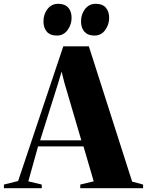

<svg xmlns="http://www.w3.org/2000/svg" viewBox="-88 -987 770 1007"><path d="M7 -37.5 244 -744H378L605 -34.5L662.5 -19V0H333V-19L403.5 -36L350 -219H111.5L60.5 -36L131 -19V0H-67.5V-19ZM338.5 -251 249.5 -554 235 -611.5 218 -554 122.5 -251ZM209.5 -800.5Q175.5 -800.5 157.8 -820.5Q140 -840.5 140 -875Q140 -912.5 161.2 -939.8Q182.5 -967 217 -967H218Q252 -967 269.8 -947Q287.5 -927 287.5 -893Q287.5 -858.5 266.5 -829.5Q245.5 -800.5 210.5 -800.5ZM406.5 -800.5Q373 -800.5 355 -820.5Q337 -840.5 337 -875Q337 -912.5 358.2 -939.8Q379.5 -967 414 -967H415Q449 -967 466.8 -947Q484.5 -927 484.5 -893Q484.5 -858.5 463.8 -829.5Q443 -800.5 407.5 -800.5Z"/></svg>

Font: Merriweather 144pt ExtraBold
Style: Regular
Weight: 800
Version: Version 2.100